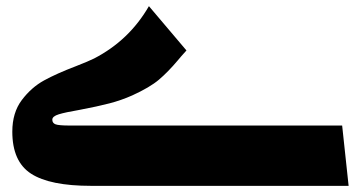

<svg xmlns="http://www.w3.org/2000/svg" viewBox="-20 -604 1163 624"><path d="M20 -176Q20 -238 51 -279Q82 -320 123 -342.5Q164 -365 227 -389Q268 -405 286 -414Q400 -473 464 -584L586 -440Q566 -418 558 -408Q526 -370 496.5 -345Q467 -320 410 -294Q374 -278 335.5 -268Q297 -258 239 -247Q192 -239 171 -232.5Q150 -226 150 -215Q150 -204 160.5 -200Q171 -196 207 -196H1092L1113 0H276Q142 0 81 -39.5Q20 -79 20 -176Z"/></svg>

Font: FiraGO Heavy
Style: Italic
Weight: 900
Italic angle: -8°
Designer: bBox Type GmbH
Foundry: bBox Type GmbH
Version: Version 1.001